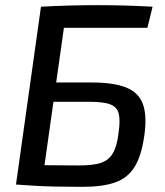

<svg xmlns="http://www.w3.org/2000/svg" viewBox="-20 -716 640 745"><path d="M572 -690 552 -608H228L142 0H42L139 -690Q193 -693 248 -694.5Q303 -696 357 -696Q413 -696 465.5 -694.5Q518 -693 572 -690ZM334 -396Q421 -396 469.5 -376.5Q518 -357 534.5 -312Q551 -267 540 -190Q529 -111 502 -68Q475 -25 426.5 -8Q378 9 300 9Q239 9 196 8Q153 7 117.5 5Q82 3 42 0L67 -77Q89 -76 147.5 -75Q206 -74 286 -74Q341 -74 371.5 -84Q402 -94 418 -121.5Q434 -149 440 -200Q447 -248 441 -274Q435 -300 409 -310.5Q383 -321 328 -321H103L113 -396Z"/></svg>

Font: Exo 2 Medium
Style: Italic
Weight: 500
Italic angle: -8°
Designer: Natanael Gama
Foundry: Natanael Gama
Version: Version 2.010